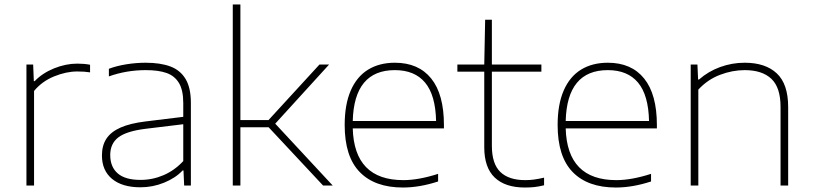

<svg xmlns="http://www.w3.org/2000/svg" viewBox="-20 -828 3627 857"><path d="M98 -540H128L131 -466H135Q169 -501.5 221.2 -522.8Q273.5 -544 325 -544Q356 -544 382 -539V-505Q358 -509 325 -509Q275.5 -509 221.5 -487Q167.5 -465 132 -422V0H98Z M832 -369V0H802L799 -67H795Q763.5 -33.5 712.8 -12.8Q662 8 607 8Q525.5 8 480.2 -29.5Q435 -67 435 -134Q435 -178.5 455 -209Q475 -239.5 517.8 -258.5Q560.5 -277.5 630 -286L798 -306.5V-368Q798 -425.5 778.8 -457.5Q759.5 -489.5 723.5 -502.2Q687.5 -515 631 -515Q544.5 -515 466 -487V-521Q500.5 -534 544 -541Q587.5 -548 630 -548Q696.5 -548 740.8 -531.2Q785 -514.5 808.5 -475.2Q832 -436 832 -369ZM798 -109V-273.5L629 -253Q544.5 -242.5 508.2 -214.8Q472 -187 472 -136Q472 -83 505.5 -54Q539 -25 607 -25Q661 -25 710.2 -46.2Q759.5 -67.5 798 -109Z M1422 0 1179 -260H1053V0H1019V-808H1053V-292H1178.5L1406 -540H1449L1208.5 -276L1465 0Z M1961.5 -255H1554.5Q1561 -24 1780.5 -24Q1848.5 -24 1935.5 -52V-18Q1853 9 1778.5 9Q1653 9 1585.8 -60Q1518.5 -129 1518.5 -270Q1518.5 -361.5 1545.5 -423.8Q1572.5 -486 1622.8 -517Q1673 -548 1742.5 -548Q1848 -548 1904.8 -477.5Q1961.5 -407 1961.5 -270ZM1554.5 -288H1926.5Q1924 -403.5 1877.5 -459.2Q1831 -515 1742.5 -515Q1560.5 -515 1554.5 -288Z M2408.5 -35V-1Q2384 5 2365 7Q2346 9 2322.5 9Q2235 9 2188.2 -35.5Q2141.5 -80 2141.5 -171V-508H2021.5V-540H2141.5L2145.5 -740H2175.5V-540H2396.5V-508H2175.5V-177Q2175.5 -97 2213.2 -60.5Q2251 -24 2324.5 -24Q2344 -24 2363.2 -26.5Q2382.5 -29 2408.5 -35Z M2912 -255H2505Q2511.5 -24 2731 -24Q2799 -24 2886 -52V-18Q2803.5 9 2729 9Q2603.5 9 2536.2 -60Q2469 -129 2469 -270Q2469 -361.5 2496 -423.8Q2523 -486 2573.2 -517Q2623.5 -548 2693 -548Q2798.5 -548 2855.2 -477.5Q2912 -407 2912 -270ZM2505 -288H2877Q2874.5 -403.5 2828 -459.2Q2781.5 -515 2693 -515Q2511 -515 2505 -288Z M3063 -540H3093L3096 -473H3100Q3141.5 -509.5 3194.5 -528.8Q3247.5 -548 3304 -548Q3396.5 -548 3447.2 -500.5Q3498 -453 3498 -350V0H3464V-351Q3464 -437.5 3423 -476.2Q3382 -515 3304 -515Q3249 -515 3193.8 -494Q3138.5 -473 3097 -428V0H3063Z"/></svg>

Font: Encode Sans Expanded Thin
Style: Regular
Weight: 250
Width: 7
Designer: Multiple Designers
Foundry: Impallari Type
Version: Version 2.000